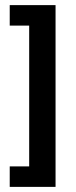

<svg xmlns="http://www.w3.org/2000/svg" viewBox="-20 -616 297 750"><path d="M197 -596V114H18V34H94V-516H18V-596Z"/></svg>

Font: Mukta Malar
Style: Bold
Weight: 700
Designer: Aadarsh Rajan, Girish Dalvi, Yashodeep Gholap
Foundry: Ek Type
Version: Version 2.538;PS 1.000;hotconv 16.6.51;makeotf.lib2.5.65220;